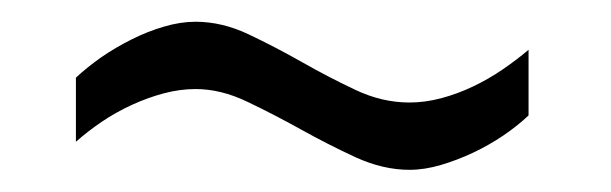

<svg xmlns="http://www.w3.org/2000/svg" viewBox="-20 -318 554 174"><path d="M157.2 -298.3Q181.2 -298.3 205.3 -286.9Q229.5 -275.4 253.7 -261.7Q277.8 -248 302 -236.6Q326.2 -225.1 351.1 -225.1Q365.2 -225.1 379.9 -229Q394.5 -232.9 408.4 -239.5Q422.4 -246.1 435.3 -254.9Q448.2 -263.7 459 -272.9V-213.4Q449.2 -204.1 436.3 -195.3Q423.3 -186.5 408.9 -179.7Q394.5 -172.9 379.6 -168.5Q364.7 -164.1 351.1 -164.1Q327.1 -164.1 302.2 -175.5Q277.3 -187 252.7 -200.7Q228 -214.4 204.1 -225.8Q180.2 -237.3 157.2 -237.3Q143.1 -237.3 128.4 -233.4Q113.8 -229.5 99.4 -222.9Q85 -216.3 72 -207.5Q59.1 -198.7 48.8 -189.5V-247.6Q58.6 -256.8 71.5 -265.9Q84.5 -274.9 99.1 -282.2Q113.8 -289.6 128.7 -293.9Q143.6 -298.3 157.2 -298.3Z"/></svg>

Font: SaysetthaMai
Style: Regular
Weight: 400
Designer: John M. Durdin
Foundry: Lao Script for Windows
Version: Version 1.101